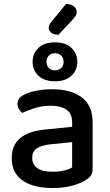

<svg xmlns="http://www.w3.org/2000/svg" viewBox="-20 -931 551 966"><path d="M245 -67Q280 -67 306 -74Q332 -81 343 -89V-216L234 -205Q188 -200 165 -184.5Q142 -169 142 -137Q142 -104 167 -85.5Q192 -67 245 -67ZM243 -482Q336 -482 391 -441.5Q446 -401 446 -314V-81Q446 -58 435.5 -45.5Q425 -33 407 -22Q381 -7 340 4Q299 15 245 15Q148 15 93.5 -23Q39 -61 39 -135Q39 -201 81.5 -236Q124 -271 204 -279L343 -293V-315Q343 -359 314.5 -379Q286 -399 235 -399Q195 -399 158 -388Q121 -377 92 -363Q82 -371 75 -382.5Q68 -394 68 -408Q68 -425 76.5 -436Q85 -447 103 -455Q131 -469 167 -475.5Q203 -482 243 -482ZM144 -620Q144 -662 173.5 -690Q203 -718 256 -718Q310 -718 339.5 -690Q369 -662 369 -620Q369 -578 339.5 -550Q310 -522 256 -522Q203 -522 173.5 -550Q144 -578 144 -620ZM214 -620Q214 -600 226 -588.5Q238 -577 256 -577Q275 -577 287.5 -588.5Q300 -600 300 -620Q300 -640 287.5 -651.5Q275 -663 256 -663Q238 -663 226 -651.5Q214 -640 214 -620ZM312 -911Q338 -911 352 -898.5Q366 -886 366 -872Q366 -858 358.5 -848.5Q351 -839 339 -825L274 -756Q251 -756 238 -766.5Q225 -777 225 -791Q225 -805 239 -822Z"/></svg>

Font: Baloo Chettan 2 Medium
Style: Regular
Weight: 500
Designer: Maithili Shingre, Unnati Kotecha and Ek Type
Foundry: Ek Type
Version: Version 1.640;hotconv 1.0.111;makeotfexe 2.5.65597; ttfautoh